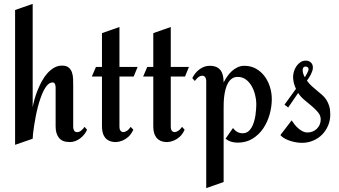

<svg xmlns="http://www.w3.org/2000/svg" viewBox="-20 -720 1733 981"><path d="M424.8 -57.1Q419.4 -44.4 410.4 -33.2Q401.4 -22 389.9 -13.2Q378.4 -4.4 365 0.7Q351.6 5.9 336.9 5.9Q298.8 5.9 281.5 -15.4Q264.2 -36.6 264.2 -73.2V-272Q264.2 -275.9 263.7 -280.5Q263.2 -285.2 261.5 -289.3Q259.8 -293.5 256.8 -296.1Q253.9 -298.8 249 -298.8Q236.3 -298.8 225.1 -288.3Q213.9 -277.8 204.6 -260Q195.3 -242.2 187.3 -219.2Q179.2 -196.3 172.9 -171.4Q166.5 -146.5 161.9 -121.6Q157.2 -96.7 153.8 -74.7Q150.4 -52.7 148.7 -36.1Q147 -19.5 147 -11.2L57.1 20V-668.9L147 -700.2V-171.9Q149.9 -189.5 156.2 -212.2Q162.6 -234.9 171.9 -258.3Q181.2 -281.7 193.6 -304.7Q206.1 -327.6 221.7 -345.2Q237.3 -362.8 256.1 -373.8Q274.9 -384.8 296.9 -384.8Q319.3 -384.8 331.1 -374.8Q342.8 -364.7 347.9 -349.4Q353 -334 353.5 -315.4Q354 -296.9 354 -279.8V-70.8Q354 -61 358.6 -53Q363.3 -44.9 374 -44.9Q386.2 -44.9 396 -54Q405.8 -63 412.1 -71.8Z M661.1 -57.1Q649.9 -33.2 635.3 -20.5Q620.6 -7.8 606.4 -2Q590.3 4.9 573.2 5.9Q551.3 5.9 537.4 -1Q523.4 -7.8 515.4 -19Q507.3 -30.3 504.2 -44.4Q501 -58.6 501 -73.2V-329.1H449.2L470.2 -377.9H501V-550.8L590.3 -582V-377.9H683.1L663.1 -329.1H590.3V-70.8Q590.3 -59.1 595.7 -52.2Q601.1 -45.4 609.4 -45.2Q617.7 -44.9 627.9 -51.3Q638.2 -57.6 647.9 -71.8Z M923.3 -57.1Q912.1 -33.2 897.5 -20.5Q882.8 -7.8 868.7 -2Q852.5 4.9 835.4 5.9Q813.5 5.9 799.6 -1Q785.6 -7.8 777.6 -19Q769.5 -30.3 766.4 -44.4Q763.2 -58.6 763.2 -73.2V-329.1H711.4L732.4 -377.9H763.2V-550.8L852.5 -582V-377.9H945.3L925.3 -329.1H852.5V-70.8Q852.5 -59.1 857.9 -52.2Q863.3 -45.4 871.6 -45.2Q879.9 -44.9 890.1 -51.3Q900.4 -57.6 910.2 -71.8Z M1194.3 8.8Q1177.2 8.8 1161.6 4.2Q1146 -0.5 1132.3 -11.2L1170.4 -65.9Q1179.7 -53.2 1192.1 -46.1Q1204.6 -39.1 1219.7 -39.1Q1235.4 -39.1 1246.6 -47.1Q1257.8 -55.2 1265.4 -68.4Q1272.9 -81.5 1277.8 -97.9Q1282.7 -114.3 1285.2 -130.9Q1287.6 -147.5 1288.6 -162.8Q1289.6 -178.2 1289.6 -189Q1289.6 -209.5 1283.9 -233.4Q1278.3 -257.3 1266.8 -278.3Q1255.4 -299.3 1237.3 -313.2Q1219.2 -327.1 1194.3 -327.1Q1177.2 -327.1 1165.3 -318.6Q1153.3 -310.1 1145.3 -296.1Q1137.2 -282.2 1132.6 -264.4Q1127.9 -246.6 1125.7 -228.8Q1123.5 -210.9 1123 -194.1Q1122.6 -177.2 1122.6 -165V210L1033.7 241.2V-307.1Q1033.7 -316.9 1028.8 -325Q1023.9 -333 1013.7 -333Q1001.5 -333 991.5 -324Q981.4 -314.9 975.6 -306.2L962.4 -320.8Q968.3 -333 977.3 -344.5Q986.3 -356 997.8 -364.7Q1009.3 -373.5 1022.7 -378.7Q1036.1 -383.8 1050.8 -383.8Q1071.8 -383.8 1085.4 -377.7Q1099.1 -371.6 1107.4 -360.4Q1115.7 -349.1 1119.1 -333.5Q1122.6 -317.9 1122.6 -298.8Q1130.4 -314 1140.9 -329.3Q1151.4 -344.7 1164.6 -356.7Q1177.7 -368.7 1193.6 -376.2Q1209.5 -383.8 1228.5 -383.8Q1262.2 -383.8 1288.3 -368.9Q1314.5 -354 1332.3 -329.8Q1350.1 -305.7 1359.4 -275.4Q1368.7 -245.1 1368.7 -213.9Q1368.7 -175.3 1357.7 -135.7Q1346.7 -96.2 1325 -64Q1303.2 -31.7 1270.5 -11.5Q1237.8 8.8 1194.3 8.8Z M1667.5 -134.8Q1667.5 -104.5 1656.2 -78.1Q1645 -51.8 1625.7 -32.2Q1606.4 -12.7 1579.8 -1.5Q1553.2 9.8 1522.5 9.8Q1509.3 9.8 1493.9 7.3Q1478.5 4.9 1463.4 0Q1448.2 -4.9 1434.8 -12.2Q1421.4 -19.5 1412.6 -29.8L1470.2 -105Q1476.1 -95.7 1484.6 -84.7Q1493.2 -73.7 1503.7 -64.5Q1514.2 -55.2 1526.1 -49.1Q1538.1 -43 1550.3 -43Q1564.5 -43 1576.9 -47.9Q1589.4 -52.7 1598.6 -61.8Q1607.9 -70.8 1613.3 -83Q1618.7 -95.2 1618.7 -109.9Q1618.7 -129.4 1605.2 -145.8Q1591.8 -162.1 1573.5 -177.5Q1555.2 -192.9 1535.4 -209.2Q1515.6 -225.6 1503.4 -245.1L1452.6 -170.9L1433.6 -185.1L1492.2 -266.1Q1485.4 -280.3 1481.4 -295.9Q1477.5 -311.5 1477.5 -327.1Q1477.5 -340.3 1481.9 -355Q1486.3 -369.6 1494.6 -381.8Q1502.9 -394 1514.9 -402.1Q1526.9 -410.2 1542.5 -410.2Q1557.6 -410.2 1568.1 -400.9Q1578.6 -391.6 1578.6 -375Q1578.6 -366.2 1575.7 -357.4Q1572.8 -348.6 1568.4 -339.8Q1564 -331.1 1558.6 -323Q1553.2 -314.9 1548.3 -308.1Q1560.1 -291.5 1573.7 -279.3Q1587.4 -267.1 1600.6 -256.3Q1613.8 -245.6 1626 -234.9Q1638.2 -224.1 1647.2 -210.4Q1656.2 -196.8 1661.9 -178.7Q1667.5 -160.6 1667.5 -134.8ZM1556.6 -366.2Q1556.6 -373 1552 -376.5Q1547.4 -379.9 1541.5 -379.9Q1533.2 -379.9 1529.8 -374.3Q1526.4 -368.7 1526.4 -361.8Q1526.4 -352.1 1529.5 -342.8Q1532.7 -333.5 1537.6 -325.2Q1539.6 -328.6 1542.7 -334Q1545.9 -339.4 1549.1 -345.5Q1552.2 -351.6 1554.4 -357.2Q1556.6 -362.8 1556.6 -366.2Z"/></svg>

Font: Redressed
Style: Regular
Weight: 400
Designer: Astigmatic (AOETI)
Foundry: Astigmatic (AOETI)
Version: Version 1.001